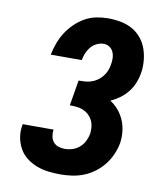

<svg xmlns="http://www.w3.org/2000/svg" viewBox="-84 -813 768 890"><g transform="rotate(10 300.0 -367.5)"><path d="M260 8Q231 8 202.5 4.5Q174 1 148 -9Q122 -19 100.5 -35.5Q79 -52 65.5 -76Q52 -100 47 -128Q42 -156 47 -185Q47 -186 47.5 -187.5Q48 -189 48 -191H194Q194 -190 193.5 -189.5Q193 -189 193 -189Q191 -173 194 -158Q197 -143 206.5 -132Q216 -121 230.5 -116.5Q245 -112 260 -112Q278 -112 296.5 -118Q315 -124 329.5 -137Q344 -150 352.5 -167.5Q361 -185 364 -203Q366 -220 364 -236Q362 -252 355 -265.5Q348 -279 336.5 -289.5Q325 -300 310.5 -306Q296 -312 280 -313.5Q264 -315 248 -315L268 -435Q283 -435 298 -436Q313 -437 328 -442Q343 -447 356 -456Q369 -465 379 -477.5Q389 -490 395 -504.5Q401 -519 403 -534Q406 -549 405.5 -564.5Q405 -580 399 -593.5Q393 -607 381 -615Q369 -623 353 -623Q337 -623 320.5 -615Q304 -607 293 -593.5Q282 -580 275.5 -564Q269 -548 266 -531H120Q126 -559 135.5 -585.5Q145 -612 160.5 -636.5Q176 -661 197.5 -682Q219 -703 244.5 -717.5Q270 -732 298 -737.5Q326 -743 353 -743Q383 -743 412.5 -737.5Q442 -732 466.5 -718.5Q491 -705 509.5 -683Q528 -661 537.5 -634Q547 -607 549.5 -577Q552 -547 547 -517Q543 -494 533.5 -471Q524 -448 508.5 -428.5Q493 -409 472.5 -394Q452 -379 429 -369Q451 -355 468 -335Q485 -315 495.5 -290.5Q506 -266 509 -238.5Q512 -211 508 -183Q503 -156 491.5 -129.5Q480 -103 462 -80Q444 -57 420 -39Q396 -21 369.5 -10.5Q343 0 315 4Q287 8 260 8Z"/></g></svg>

Font: Iosevka Curly Slab HvEx
Style: Italic
Weight: 900
Width: 7
Italic angle: -9°
Monospace: yes
Designer: Belleve Invis
Foundry: Belleve Invis
Version: Version 11.1.0; ttfautohint (v1.8.3)